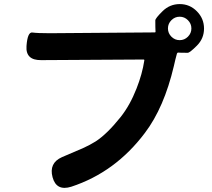

<svg xmlns="http://www.w3.org/2000/svg" viewBox="-20 -873 1040 942"><path d="M330 43Q257 66 238 -3Q219 -73 284 -102L389 -147Q420 -161 449 -179Q505 -215 572 -299Q618 -357 650 -439Q678 -510 688 -576Q689 -581 684 -581L182 -578Q105 -577 110 -647Q115 -717 139 -713.5Q163 -710 224 -710L739 -714Q744 -714 743 -719Q742 -733 742 -773Q742 -783 777.5 -818Q813 -853 862 -853Q911 -853 946 -817.5Q981 -782 981 -733Q981 -684 946 -649Q911 -614 901 -614Q862 -614 854 -615Q849 -615 847 -606Q841 -585 833 -549Q785 -345 691 -221Q546 -28 330 43ZM861.5 -676Q885 -676 902 -693Q919 -710 919 -733.5Q919 -757 902 -774Q885 -791 861.5 -791Q838 -791 821 -774Q804 -757 804 -733.5Q804 -710 821 -693Q838 -676 861.5 -676Z"/></svg>

Font: Resource Han Rounded JP
Style: Bold
Weight: 700
Designer: Cyano Hao (round all glyphs); Ryoko NISHIZUKA 西塚涼子 (kana, bopomofo & ideographs); Paul D. Hunt (Latin, Greek & Cyrillic)
Foundry: Cyano Hao
Version: 0.990